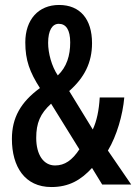

<svg xmlns="http://www.w3.org/2000/svg" viewBox="-20 -744 549 774"><path d="M218 -724C135 -724 82 -665 82 -573C82 -501 100 -453 141 -389C63 -332 28 -269 28 -184C28 -72 80 10 187 10C258 10 306 -18 351 -67L392 0H509L415 -137C451 -197 475 -281 481 -351H382C379 -299 370 -256 354 -222L259 -377C320 -431 351 -491 351 -570C351 -667 303 -724 218 -724ZM217 -648C246 -648 263 -624 263 -573C263 -520 249 -474 213 -440C188 -477 174 -530 174 -571C174 -622 191 -648 217 -648ZM186 -326 300 -142C271 -98 241 -77 202 -77C155 -77 126 -121 126 -188C126 -248 142 -286 186 -326Z"/></svg>

Font: Noto Sans Khmer ExtraCondensed Medium
Style: Regular
Weight: 500
Width: 2
Designer: Danh Hong and the Monotype Design Team
Foundry: Monotype Imaging Inc.
Version: Version 2.004